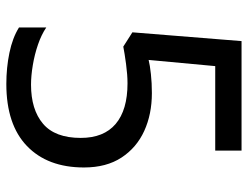

<svg xmlns="http://www.w3.org/2000/svg" viewBox="-106 -648 764 591"><g transform="rotate(90 275.5 -352.0)"><path d="M238 10Q188 10 142 0.5Q96 -9 64 -29V-113Q86 -98 116.5 -87.5Q147 -77 180 -71.5Q213 -66 240 -66Q317 -66 360.5 -103Q404 -140 404 -219Q404 -290 361 -326.5Q318 -363 236 -363Q210 -363 176.5 -358.5Q143 -354 123 -350L79 -378L106 -714H443V-633H183L164 -428Q180 -432 207.5 -435Q235 -438 266 -438Q331 -438 382.5 -414.5Q434 -391 464.5 -344.5Q495 -298 495 -229Q495 -117 429 -53.5Q363 10 238 10Z"/></g></svg>

Font: lbangla25
Style: Book
Weight: 400
Designer: Jelle Bosma - Monotype Design Team
Foundry: Monotype Imaging Inc.
Version: Version 2.003